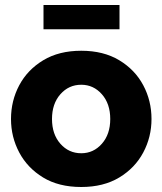

<svg xmlns="http://www.w3.org/2000/svg" viewBox="-20 -738 650 768"><path d="M305 10Q215 10 152.5 -28Q90 -66 57 -128Q24 -190 24 -262Q24 -335 57 -397Q90 -459 153 -497Q216 -535 305 -535Q394 -535 457 -497Q520 -459 553 -397Q586 -335 586 -262Q586 -190 553 -128Q520 -66 457 -28Q394 10 305 10ZM188 -262Q188 -201 221.5 -163Q255 -125 305 -125Q354 -125 387.5 -163Q421 -201 421 -262Q421 -323 387.5 -361Q354 -399 305 -399Q255 -399 221.5 -361Q188 -323 188 -262ZM154 -621V-718H458V-621Z"/></svg>

Font: Raleway ExtraBold
Style: Regular
Weight: 800
Designer: Matt McInerney, Pablo Impallari, Rodrigo Fuenzalida
Foundry: Matt McInerney, Pablo Impallari, Rodrigo Fuenzalida
Version: Version 4.026